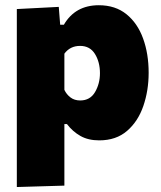

<svg xmlns="http://www.w3.org/2000/svg" viewBox="-20 -536 631 753"><path d="M46 197.5V-500.5L210.5 -509L216 -439H230.5Q275 -515.5 367.5 -515.5Q432.5 -515.5 476 -480.2Q519.5 -445 541.2 -385Q563 -325 563 -250.5Q563 -181 542.2 -120.5Q521.5 -60 478.5 -22.8Q435.5 14.5 369 14.5Q326 14.5 295.5 -2.8Q265 -20 242.5 -49.5H232.5V192ZM294.5 -142Q333.5 -142 352.8 -175Q372 -208 372 -249Q372 -292.5 352.5 -324.2Q333 -356 294 -356Q255 -356 232.5 -325.5V-183.5Q241 -165.5 256.5 -153.8Q272 -142 294.5 -142Z"/></svg>

Font: Commissioner ExtraBold
Style: Regular
Weight: 800
Designer: Kostas Bartsokas
Foundry: Kostas Bartsokas
Version: Version 1.000; ttfautohint (v1.8.3)